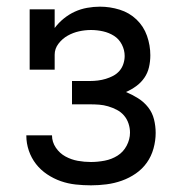

<svg xmlns="http://www.w3.org/2000/svg" viewBox="-20 -548 540 576"><path d="M253 8Q230 8 207 5.5Q184 3 162.5 -4.5Q141 -12 121.5 -25Q102 -38 88 -56Q74 -74 66.5 -96Q59 -118 59 -141V-142H136Q136 -122 147.5 -105Q159 -88 176.5 -78.5Q194 -69 213.5 -65.5Q233 -62 253 -62Q273 -62 294 -66Q315 -70 332.5 -81Q350 -92 360 -111Q370 -130 370 -150Q370 -164 365.5 -177.5Q361 -191 352 -201.5Q343 -212 330.5 -218.5Q318 -225 304.5 -229Q291 -233 277.5 -234Q264 -235 250 -235H196V-305H250Q262 -305 274 -306.5Q286 -308 297.5 -311.5Q309 -315 319.5 -320.5Q330 -326 338 -335Q346 -344 350 -356Q354 -368 354 -380Q354 -398 345.5 -414.5Q337 -431 322 -440.5Q307 -450 289 -454Q271 -458 253 -458Q235 -458 217 -454Q199 -450 183 -441Q167 -432 155.5 -417Q144 -402 144 -384V-339H69V-520H144V-464Q156 -480 171.5 -492.5Q187 -505 204.5 -513Q222 -521 241.5 -524.5Q261 -528 280 -528Q310 -528 339 -519Q368 -510 389.5 -489.5Q411 -469 421 -440.5Q431 -412 431 -382Q431 -364 427 -346.5Q423 -329 413 -314.5Q403 -300 388.5 -289.5Q374 -279 358 -272Q377 -264 394.5 -253Q412 -242 424.5 -226Q437 -210 442 -190Q447 -170 447 -149Q447 -126 440.5 -102.5Q434 -79 420.5 -60Q407 -41 387.5 -27.5Q368 -14 345.5 -6Q323 2 299.5 5Q276 8 253 8Z"/></svg>

Font: Iosevka Curly Slab
Style: Regular
Weight: 400
Monospace: yes
Designer: Belleve Invis
Foundry: Belleve Invis
Version: Version 22.1.2; ttfautohint (v1.8.4)